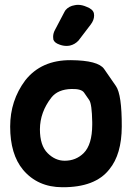

<svg xmlns="http://www.w3.org/2000/svg" viewBox="-20 -766 566 810"><path d="M281.7 -390.6Q323.2 -391.6 334.5 -375.5Q345.7 -359.4 356.7 -343.3Q367.7 -327.1 369.1 -251Q369.1 -245.6 369.1 -239.7Q368.7 -155.8 333 -120.1Q300.3 -87.9 252.9 -87.9Q212.9 -87.9 180.7 -120.1Q148.4 -152.3 148.4 -220.7Q148.9 -293 196.8 -354.5Q224.1 -389.2 281.7 -390.6ZM86.4 -426.8Q22.9 -341.8 22.9 -231.9Q22.9 -115.2 77.1 -49.8Q138.7 23.4 242.2 23.9Q381.8 24.9 441.4 -51.8Q493.2 -114.7 493.7 -231.9Q494.1 -366.7 469.2 -402.8Q444.3 -439 419.2 -475.1Q394 -511.2 279.3 -512.2Q154.3 -513.2 86.4 -426.8ZM230.5 -578.1Q245.6 -572.3 260.3 -572.3Q267.6 -572.3 274.9 -573.7Q295.9 -578.6 311 -594.7L362.8 -662.6Q377 -681.2 377 -700.7Q377 -705.6 376 -710.4Q371.6 -727.5 345.2 -737.3Q326.7 -745.6 309.1 -745.6Q302.2 -745.6 295.4 -744.1Q270.5 -740.2 256.3 -723.1Q254.4 -720.2 252.4 -716.8L212.4 -640.6Q204.1 -626 204.1 -610.4Q204.1 -604.5 205.1 -599.1Q209.5 -585.4 230.5 -578.1Z"/></svg>

Font: Comic Relief
Style: Bold
Weight: 700
Designer: Jeff Davis
Foundry: Loudifier
Version: Version 1.200; ttfautohint (v1.8.4.7-5d5b)